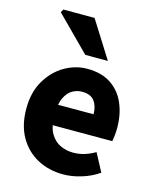

<svg xmlns="http://www.w3.org/2000/svg" viewBox="-115 -831 747 922"><g transform="rotate(15 259.0 -370.5)"><path d="M287.4 12Q216.1 12 158.9 -18.8Q101.8 -49.6 68.6 -107.6Q35.5 -165.7 35.5 -248.2Q35.5 -328.8 69.4 -386.9Q103.2 -444.9 156.9 -476.5Q210.6 -508 270.2 -508Q341.2 -508 388.1 -476.6Q435.1 -445.2 458.1 -391.3Q481.2 -337.4 481.2 -270Q481.2 -250.6 479.1 -232.6Q477.1 -214.5 474.6 -203.3H149.5L148.4 -304.7H354.6Q354.6 -344.3 335.9 -369.7Q317.2 -395.2 273.4 -395.2Q249.3 -395.2 226.1 -382.2Q203 -369.1 188 -337Q173 -305 174.2 -248.2Q175.3 -191.9 194.7 -159.9Q214.2 -127.9 244.1 -114.6Q274 -101.3 307 -101.3Q335.6 -101.3 362.4 -109.4Q389.2 -117.6 415.4 -133L463.2 -43.4Q425.8 -17.1 378.7 -2.6Q331.6 12 287.4 12ZM242.3 -570 75.8 -737.4 84.4 -753H239.4L354.7 -570Z"/></g></svg>

Font: Source Sans 3 VF
Style: Regular
Weight: 200
Designer: Paul D. Hunt
Foundry: Adobe
Version: Version 3.046;hotconv 1.0.118;makeotfexe 2.5.65603